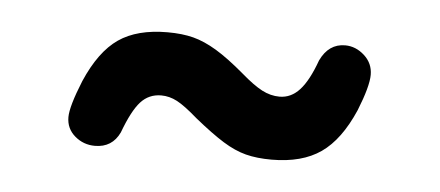

<svg xmlns="http://www.w3.org/2000/svg" viewBox="-27 -417 534 233"><g transform="rotate(5 240.0 -301.0)"><path d="M420 -342Q420 -356 409.5 -365.5Q399 -375 386 -375Q366 -375 356 -354Q347 -329 336.5 -317.5Q326 -306 312 -306Q301 -306 290.5 -311.5Q280 -317 265 -330Q245 -347 230 -356Q215 -365 201.5 -368.5Q188 -372 170 -372Q133 -372 110.5 -356.5Q88 -341 72 -304Q59 -272 59 -259Q59 -245 69.5 -236Q80 -227 94 -227Q115 -227 124 -246Q134 -273 144 -284Q154 -295 169 -295Q179 -295 188.5 -290Q198 -285 214 -271Q235 -254 249.5 -245Q264 -236 277.5 -232.5Q291 -229 309 -229Q346 -229 369 -245Q392 -261 408 -298Q420 -328 420 -342Z"/></g></svg>

Font: Beiruti Medium
Style: Regular
Weight: 500
Designer: Arlette Boutros
Foundry: Boutros
Version: Version 1.41